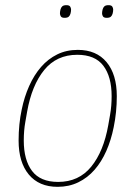

<svg xmlns="http://www.w3.org/2000/svg" viewBox="-20 -711 524 743"><path d="M203 12Q131 12 91.5 -35.5Q52 -83 52 -167Q52 -231 64 -287Q74 -336 93 -378.5Q112 -421 139 -452Q166 -483 201.5 -500.5Q237 -518 281 -518Q353 -518 392.5 -470.5Q432 -423 432 -339Q432 -277 420 -219Q410 -169 391.5 -127Q373 -85 346 -54Q319 -23 283 -5.5Q247 12 203 12ZM205 -7Q285 -7 333 -66Q381 -125 399 -227L406 -267Q412 -300 412 -339Q412 -414 380 -456.5Q348 -499 279 -499Q199 -499 151 -440Q103 -381 85 -279L78 -239Q72 -206 72 -167Q72 -92 104 -49.5Q136 -7 205 -7ZM230 -642Q219 -642 215.5 -647.5Q212 -653 212 -659Q212 -666 214 -674Q216 -682 221 -686.5Q226 -691 237 -691Q248 -691 251.5 -685.5Q255 -680 255 -674Q255 -667 253 -659Q251 -651 246 -646.5Q241 -642 230 -642ZM393 -642Q382 -642 378.5 -647.5Q375 -653 375 -659Q375 -666 377 -674Q379 -682 384 -686.5Q389 -691 400 -691Q411 -691 414.5 -685.5Q418 -680 418 -674Q418 -667 416 -659Q414 -651 409 -646.5Q404 -642 393 -642Z"/></svg>

Font: IBM Plex Sans Cond Thin
Style: Italic
Weight: 100
Width: 3
Italic angle: -11°
Designer: Mike Abbink, Paul van der Laan, Pieter van Rosmalen
Foundry: Bold Monday
Version: Version 1.3